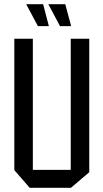

<svg xmlns="http://www.w3.org/2000/svg" viewBox="-20 -892 489 912"><path d="M121 0 48 -84V-708H136V-85H316V-708H404V-74L317 0ZM265 -768 210 -871V-872H290L318 -768ZM160 -768 105 -871V-872H185L212 -768Z"/></svg>

Font: Foldit Thin
Style: Regular
Weight: 400
Version: Version 1.003